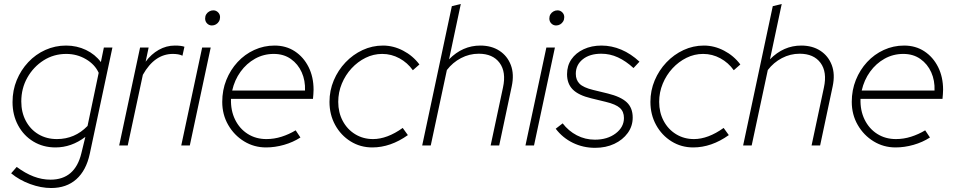

<svg xmlns="http://www.w3.org/2000/svg" viewBox="-20 -731 4797 965"><path d="M237 214Q186 214 131.5 194Q77 174 36 140L64 108Q107 140 149 156Q191 172 234 172Q357 172 389 39L409 -43Q339 10 259 10Q197 10 148 -19.5Q99 -49 71 -101Q43 -153 43 -218Q43 -277 64 -328Q85 -379 122 -418.5Q159 -458 208 -480Q257 -502 312 -502Q366 -502 412 -480Q458 -458 487 -419L502 -492H545L431 43Q413 126 363.5 170Q314 214 237 214ZM266 -32Q356 -32 420 -98L476 -365Q457 -407 412 -433.5Q367 -460 313 -460Q250 -460 199 -427.5Q148 -395 117.5 -341Q87 -287 87 -221Q87 -166 110 -123Q133 -80 173.5 -56Q214 -32 266 -32Z M579 0 684 -492H727L712 -421Q740 -459 778 -480.5Q816 -502 859 -502Q891 -502 907 -496L897 -451Q887 -456 874.5 -458Q862 -460 849 -460Q757 -460 698 -355L622 0Z M891 0 996 -492H1039L934 0ZM1045 -603Q1031 -603 1021 -613Q1011 -623 1011 -638Q1011 -650 1016.5 -659Q1022 -668 1031.5 -673.5Q1041 -679 1052 -679Q1066 -679 1076 -669Q1086 -659 1086 -645Q1086 -633 1080.5 -623.5Q1075 -614 1065.5 -608.5Q1056 -603 1045 -603Z M1317 10Q1257 10 1207 -20.5Q1157 -51 1127 -103Q1097 -155 1097 -219Q1097 -278 1117.5 -329Q1138 -380 1174 -419Q1210 -458 1258 -480Q1306 -502 1360 -502Q1418 -502 1462 -473Q1506 -444 1531 -394Q1556 -344 1556 -280Q1556 -275 1555 -257.5Q1554 -240 1553 -234H1141Q1139 -176 1161.5 -130Q1184 -84 1225 -58Q1266 -32 1319 -32Q1358 -32 1395.5 -44Q1433 -56 1466 -76L1490 -40Q1453 -16 1407.5 -3Q1362 10 1317 10ZM1147 -276H1513Q1515 -326 1496.5 -367.5Q1478 -409 1442 -434.5Q1406 -460 1356 -460Q1305 -460 1262 -436Q1219 -412 1189 -370.5Q1159 -329 1147 -276Z M1851 10Q1791 10 1742 -20.5Q1693 -51 1664.5 -103Q1636 -155 1636 -219Q1636 -276 1657.5 -327Q1679 -378 1716.5 -417.5Q1754 -457 1802.5 -479.5Q1851 -502 1905 -502Q1957 -502 2006 -476.5Q2055 -451 2088 -407L2055 -378Q2028 -416 1987.5 -438Q1947 -460 1901 -460Q1857 -460 1817.5 -440.5Q1778 -421 1747 -387.5Q1716 -354 1698 -310.5Q1680 -267 1680 -219Q1680 -166 1702.5 -123.5Q1725 -81 1765 -56.5Q1805 -32 1855 -32Q1890 -32 1927.5 -46Q1965 -60 2004 -88L2030 -52Q1943 10 1851 10Z M2102 0 2251 -700 2296 -711 2237 -433Q2305 -502 2394 -502Q2450 -502 2490 -476Q2530 -450 2547.5 -404Q2565 -358 2552 -297L2489 0H2446L2508 -291Q2525 -369 2491 -415Q2457 -461 2386 -461Q2339 -461 2297 -439Q2255 -417 2226 -379L2145 0Z M2621 0 2726 -492H2769L2664 0ZM2775 -603Q2761 -603 2751 -613Q2741 -623 2741 -638Q2741 -650 2746.5 -659Q2752 -668 2761.5 -673.5Q2771 -679 2782 -679Q2796 -679 2806 -669Q2816 -659 2816 -645Q2816 -633 2810.5 -623.5Q2805 -614 2795.5 -608.5Q2786 -603 2775 -603Z M2971 12Q2911 12 2859.5 -13Q2808 -38 2773 -84L2808 -111Q2837 -73 2879 -51Q2921 -29 2970 -29Q3033 -29 3074.5 -60.5Q3116 -92 3116 -138Q3116 -170 3095.5 -188.5Q3075 -207 3025 -219L2951 -237Q2888 -252 2859 -281Q2830 -310 2830 -358Q2830 -401 2852 -433Q2874 -465 2913.5 -483.5Q2953 -502 3003 -502Q3054 -502 3102.5 -481.5Q3151 -461 3194 -421L3164 -389Q3126 -424 3086 -442.5Q3046 -461 3002 -461Q2944 -461 2909 -433Q2874 -405 2874 -360Q2874 -329 2893 -310Q2912 -291 2961 -279L3035 -261Q3100 -245 3130 -217Q3160 -189 3160 -140Q3160 -97 3135 -62.5Q3110 -28 3067.5 -8Q3025 12 2971 12Z M3464 10Q3404 10 3355 -20.5Q3306 -51 3277.5 -103Q3249 -155 3249 -219Q3249 -276 3270.5 -327Q3292 -378 3329.5 -417.5Q3367 -457 3415.5 -479.5Q3464 -502 3518 -502Q3570 -502 3619 -476.5Q3668 -451 3701 -407L3668 -378Q3641 -416 3600.5 -438Q3560 -460 3514 -460Q3470 -460 3430.5 -440.5Q3391 -421 3360 -387.5Q3329 -354 3311 -310.5Q3293 -267 3293 -219Q3293 -166 3315.5 -123.5Q3338 -81 3378 -56.5Q3418 -32 3468 -32Q3503 -32 3540.5 -46Q3578 -60 3617 -88L3643 -52Q3556 10 3464 10Z M3715 0 3864 -700 3909 -711 3850 -433Q3918 -502 4007 -502Q4063 -502 4103 -476Q4143 -450 4160.5 -404Q4178 -358 4165 -297L4102 0H4059L4121 -291Q4138 -369 4104 -415Q4070 -461 3999 -461Q3952 -461 3910 -439Q3868 -417 3839 -379L3758 0Z M4481 10Q4421 10 4371 -20.5Q4321 -51 4291 -103Q4261 -155 4261 -219Q4261 -278 4281.5 -329Q4302 -380 4338 -419Q4374 -458 4422 -480Q4470 -502 4524 -502Q4582 -502 4626 -473Q4670 -444 4695 -394Q4720 -344 4720 -280Q4720 -275 4719 -257.5Q4718 -240 4717 -234H4305Q4303 -176 4325.5 -130Q4348 -84 4389 -58Q4430 -32 4483 -32Q4522 -32 4559.5 -44Q4597 -56 4630 -76L4654 -40Q4617 -16 4571.5 -3Q4526 10 4481 10ZM4311 -276H4677Q4679 -326 4660.5 -367.5Q4642 -409 4606 -434.5Q4570 -460 4520 -460Q4469 -460 4426 -436Q4383 -412 4353 -370.5Q4323 -329 4311 -276Z"/></svg>

Font: Red Hat Display
Style: Italic
Weight: 300
Italic angle: -12°
Designer: Pentagram, MCKL
Foundry: Pentagram, MCKL
Version: Version 1.023